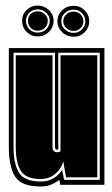

<svg xmlns="http://www.w3.org/2000/svg" viewBox="-20 -669 407 695"><path d="M125 6Q58 6 35 -29.5Q12 -65 12 -138V-495H358V0H198L195 -18Q181 -7 164.5 -0.5Q148 6 125 6ZM127 -12Q154 -12 173.5 -23.5Q193 -35 205 -54L212 -18H341V-478H191V-129Q189 -127 186 -127Q179 -127 179 -139V-478H29V-138Q29 -75 49 -43.5Q69 -12 127 -12ZM126 -21Q74 -21 55.5 -50.5Q37 -80 37 -138V-469H170V-137Q170 -118 187 -118Q195 -118 199 -122V-469H332V-27H219L209 -85Q201 -57 179.5 -39Q158 -21 126 -21ZM116 -537Q93 -537 76.5 -553.5Q60 -570 60 -594Q60 -617 76.5 -633Q93 -649 116 -649Q139 -649 156.5 -633Q174 -617 174 -594Q174 -570 157 -553.5Q140 -537 116 -537ZM247 -536Q222 -536 205 -552.5Q188 -569 188 -592Q188 -616 205 -632Q222 -648 247 -648Q270 -648 286.5 -631.5Q303 -615 303 -592Q303 -569 286.5 -552.5Q270 -536 247 -536ZM116 -551Q135 -551 147.5 -563.5Q160 -576 160 -594Q160 -611 147 -623Q134 -635 116 -635Q99 -635 86.5 -623Q74 -611 74 -594Q74 -576 86 -563.5Q98 -551 116 -551ZM247 -550Q264 -550 276.5 -562.5Q289 -575 289 -592Q289 -609 276.5 -621.5Q264 -634 247 -634Q228 -634 215 -622Q202 -610 202 -592Q202 -574 215 -562Q228 -550 247 -550ZM116 -558Q101 -558 91 -568.5Q81 -579 81 -594Q81 -607 90.5 -617.5Q100 -628 116 -628Q132 -628 142.5 -617.5Q153 -607 153 -594Q153 -579 142.5 -568.5Q132 -558 116 -558ZM247 -557Q231 -557 220 -567.5Q209 -578 209 -592Q209 -606 219.5 -616.5Q230 -627 247 -627Q262 -627 272 -616.5Q282 -606 282 -592Q282 -578 271.5 -567.5Q261 -557 247 -557Z"/></svg>

Font: Alumni Sans Collegiate One SC
Style: Regular
Weight: 400
Designer: Robert E. Leuschke
Foundry: Robert E. Leuschke
Version: Version 1.100